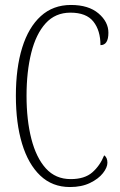

<svg xmlns="http://www.w3.org/2000/svg" viewBox="-20 -744 482 774"><path d="M262 10Q191 10 142.5 -36Q94 -82 69 -164.5Q44 -247 44 -358Q44 -470 69.5 -552Q95 -634 144.5 -679Q194 -724 266 -724Q337 -724 377 -690Q417 -656 417 -612Q417 -562 385 -562Q385 -621 356.5 -657Q328 -693 264 -693Q203 -693 164 -650Q125 -607 106 -531Q87 -455 87 -358Q87 -260 106.5 -184Q126 -108 165 -65Q204 -22 265 -22Q321 -22 352 -49Q383 -76 400 -118Q413 -109 413 -88Q413 -69 395 -46Q377 -23 343 -6.5Q309 10 262 10Z"/></svg>

Font: Noto Serif Tamil ExtraCondensed ExtraLight
Style: Italic
Weight: 200
Width: 2
Italic angle: -12°
Designer: Indian Type Foundry, Tom Grace, and the Monotype Design Team
Foundry: Monotype Imaging Inc.
Version: Version 2.003; ttfautohint (v1.8.4.7-5d5b)